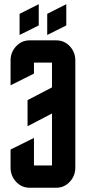

<svg xmlns="http://www.w3.org/2000/svg" viewBox="-20 -885 415 905"><path d="M202.6 -819.8 292.5 -865.2V-765.1L202.6 -720.2ZM72.3 -819.8 162.6 -865.2V-765.1L72.3 -720.2ZM225.1 -589.8H140.1V-538.1L29.8 -482.9V-600.1Q29.8 -639.2 56.6 -667.5Q82.5 -694.8 120.1 -694.8H245.1Q282.7 -694.8 308.6 -667.5Q335 -639.6 335 -600.1V-95.2Q335 -55.7 308.6 -27.8Q282.2 0 245.1 0H120.1Q82.5 0 56.6 -27.3Q29.8 -55.7 29.8 -95.2V-180.2L140.1 -234.9V-105H225.1V-350.1L109.9 -290V-413.1L225.1 -473.1Z"/></svg>

Font: Horta
Style: Regular
Weight: 600
Width: 3
Version: Version 0.11